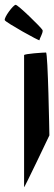

<svg xmlns="http://www.w3.org/2000/svg" viewBox="-38 -785 225 797"><path d="M-18 -701C-13 -691 127 -613 126 -618C125 -624 144 -653 138 -661C133 -671 37 -765 27 -765C17 -765 -23 -711 -18 -701ZM62 -8C62 -2 167 -223 167 -223C167 -229 161 -567 153 -567C144 -567 62 -562 62 -556Z"/></svg>

Font: Ampere
Style: SCUltCnd
Weight: 400
Version: Version 1